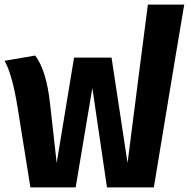

<svg xmlns="http://www.w3.org/2000/svg" viewBox="-20 -820 826 840"><path d="M627 -800H786L747 -568L653 0H448L384 -435L311 0H113L57 -350Q33 -497 0 -554L134 -577Q183 -513 199 -366L228 -107L304 -568H468L538 -107L597 -568Z"/></svg>

Font: FiraGO
Style: Bold
Weight: 700
Designer: bBox Type
Foundry: bBox Type GmbH
Version: Version 1.001;PS 001.001;hotconv 1.0.88;makeotf.lib2.5.64775